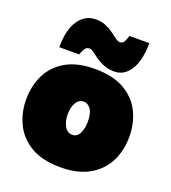

<svg xmlns="http://www.w3.org/2000/svg" viewBox="-140 -863 878 983"><g transform="rotate(20 299.0 -371.0)"><path d="M302 16Q201 16 138.5 -21.5Q76 -59 47 -120Q18 -181 18 -251Q18 -326 48 -386.5Q78 -447 139.8 -482.5Q201.5 -518 297 -518Q395 -518 457.5 -482.2Q520 -446.5 550 -386Q580 -325.5 580 -251Q580 -174 548.8 -113.8Q517.5 -53.5 455.5 -18.8Q393.5 16 302 16ZM301 -161Q328 -161 341 -188Q354 -215 354 -251Q354 -297 338.2 -319Q322.5 -341 300 -341Q273 -341 258.5 -315.5Q244 -290 244 -251Q244 -215 259 -188Q274 -161 301 -161ZM392 -539Q359.5 -539 334.5 -549.2Q309.5 -559.5 290.5 -573Q271.5 -586.5 257.8 -596.8Q244 -607 234 -607Q217 -607 207.8 -590Q198.5 -573 194 -560H86Q86 -655.5 121.2 -706.8Q156.5 -758 214 -758Q245.5 -758 269.5 -747.8Q293.5 -737.5 311.5 -724Q329.5 -710.5 343.5 -700.2Q357.5 -690 369 -690Q385 -690 392.8 -707.2Q400.5 -724.5 404 -737H512Q512 -642 479 -590.5Q446 -539 392 -539Z"/></g></svg>

Font: Commissioner Black
Style: Regular
Weight: 900
Designer: Kostas Bartsokas
Foundry: Kostas Bartsokas
Version: Version 1.000; ttfautohint (v1.8.3)